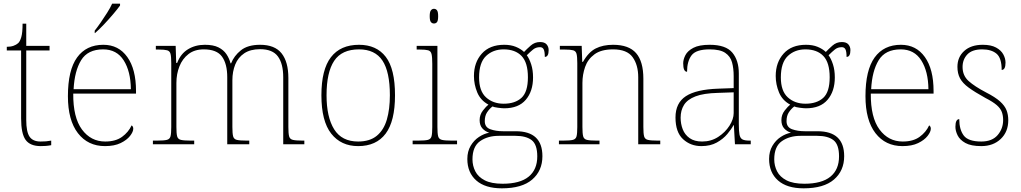

<svg xmlns="http://www.w3.org/2000/svg" viewBox="-20 -786 5565 1046"><path d="M202 10Q144 10 119.5 -24Q95 -58 95 -141V-511H17V-531Q38 -531 53.5 -536.5Q69 -542 79 -551Q89 -560 96 -584Q103 -608 103 -657H123V-536H250V-511H123V-132Q123 -68 141 -41.5Q159 -15 201 -15Q218 -15 230.5 -16Q243 -17 259 -20V5Q243 8 229.5 9Q216 10 202 10Z M552 10Q459 10 404.5 -60.5Q350 -131 350 -262Q350 -404 400 -473Q450 -542 543 -542Q626 -542 673.5 -475.5Q721 -409 721 -290V-276H379Q378 -146 426.5 -80.5Q475 -15 553 -15Q610 -15 645 -40.5Q680 -66 697 -103Q706 -97 706 -85Q706 -68 688.5 -45.5Q671 -23 637 -6.5Q603 10 552 10ZM693 -300Q692 -397 654 -457Q616 -517 542 -517Q458 -517 422 -458Q386 -399 381 -300ZM496 -619Q511 -638 529 -664Q547 -690 564 -717Q581 -744 591 -766H634V-756Q622 -739 597.5 -710Q573 -681 546 -652.5Q519 -624 498 -606H496Z M813 0V-20H836Q873 -20 889 -24Q905 -28 909 -43.5Q913 -59 913 -94V-442Q913 -477 909 -492.5Q905 -508 890.5 -512Q876 -516 846 -516H829V-536H937L940 -443H945Q964 -493 1004 -517.5Q1044 -542 1096 -542Q1142 -542 1170 -528Q1198 -514 1213.5 -491Q1229 -468 1236 -441H1239Q1255 -482 1292.5 -512Q1330 -542 1397 -542Q1477 -542 1514 -495.5Q1551 -449 1551 -361V-94Q1551 -59 1555 -43.5Q1559 -28 1575.5 -24Q1592 -20 1628 -20H1638V0H1523V-365Q1523 -439 1494 -478.5Q1465 -518 1397 -518Q1344 -518 1310.5 -495.5Q1277 -473 1261.5 -434.5Q1246 -396 1246 -349V-94Q1246 -59 1250 -43.5Q1254 -28 1270 -24Q1286 -20 1323 -20H1338V0H1218V-365Q1218 -438 1189.5 -477.5Q1161 -517 1090 -517Q1040 -517 1007 -491.5Q974 -466 957.5 -424.5Q941 -383 941 -334V-94Q941 -59 945 -43.5Q949 -28 965.5 -24Q982 -20 1018 -20H1038V0Z M1931 10Q1838 10 1784.5 -58Q1731 -126 1731 -267Q1731 -407 1783 -474.5Q1835 -542 1936 -542Q2031 -542 2081.5 -476.5Q2132 -411 2132 -267Q2132 -126 2081 -58Q2030 10 1931 10ZM1931 -15Q1995 -15 2033 -46.5Q2071 -78 2087.5 -134.5Q2104 -191 2104 -267Q2104 -395 2063.5 -456Q2023 -517 1936 -517Q1842 -517 1800.5 -454.5Q1759 -392 1759 -267Q1759 -148 1800.5 -81.5Q1842 -15 1931 -15Z M2344 -658Q2334 -658 2327.5 -666Q2321 -674 2321 -698Q2321 -721 2327.5 -729.5Q2334 -738 2344 -738Q2355 -738 2361 -729.5Q2367 -721 2367 -698Q2367 -674 2361 -666Q2355 -658 2344 -658ZM2228 0V-20H2258Q2295 -20 2311 -24Q2327 -28 2331 -43.5Q2335 -59 2335 -94V-438Q2335 -475 2331 -491.5Q2327 -508 2312.5 -512Q2298 -516 2268 -516H2250V-536H2363V-94Q2363 -59 2367 -43.5Q2371 -28 2387.5 -24Q2404 -20 2440 -20H2470V0Z M2714 240Q2623 240 2574.5 197Q2526 154 2526 80Q2526 39 2544 8.5Q2562 -22 2589.5 -40Q2617 -58 2645 -63Q2623 -70 2608 -86.5Q2593 -103 2593 -132Q2593 -161 2611 -184Q2629 -207 2641 -216Q2598 -239 2580 -282.5Q2562 -326 2562 -372Q2562 -446 2605 -494Q2648 -542 2727 -542Q2763 -542 2790 -531Q2817 -520 2835 -503Q2849 -518 2871 -537.5Q2893 -557 2922 -557Q2947 -557 2958 -544Q2969 -531 2969 -513Q2969 -476 2948 -476Q2948 -505 2942 -517Q2936 -529 2922 -529Q2900 -529 2884.5 -516.5Q2869 -504 2850 -485Q2864 -466 2874 -435Q2884 -404 2884 -364Q2884 -289 2844.5 -242.5Q2805 -196 2727 -196Q2715 -196 2693 -199Q2671 -202 2663 -206Q2646 -193 2633.5 -174Q2621 -155 2621 -126Q2621 -93 2651 -82Q2681 -71 2721 -71H2790Q2935 -71 2935 65Q2935 144 2879.5 192Q2824 240 2714 240ZM2724 -221Q2786 -221 2821 -253Q2856 -285 2856 -365Q2856 -445 2821.5 -481Q2787 -517 2724 -517Q2666 -517 2628 -481Q2590 -445 2590 -364Q2590 -290 2628 -255.5Q2666 -221 2724 -221ZM2718 215Q2813 215 2860 176.5Q2907 138 2907 66Q2907 1 2876.5 -22.5Q2846 -46 2788 -46H2697Q2637 -46 2595.5 -17Q2554 12 2554 82Q2554 117 2569.5 147.5Q2585 178 2621 196.5Q2657 215 2718 215Z M3025 0V-20H3048Q3085 -20 3101 -24Q3117 -28 3121 -43.5Q3125 -59 3125 -94V-442Q3125 -477 3121 -492.5Q3117 -508 3102.5 -512Q3088 -516 3058 -516H3030V-536H3149L3152 -449H3156Q3186 -502 3225.5 -522Q3265 -542 3320 -542Q3406 -542 3445.5 -496.5Q3485 -451 3485 -357V-94Q3485 -59 3489 -43.5Q3493 -28 3509.5 -24Q3526 -20 3562 -20H3577V0H3457V-365Q3457 -432 3426.5 -474.5Q3396 -517 3320 -517Q3255 -517 3218.5 -490Q3182 -463 3167.5 -421Q3153 -379 3153 -334V-94Q3153 -59 3157 -43.5Q3161 -28 3177.5 -24Q3194 -20 3230 -20H3246V0Z M3801 10Q3742 10 3701 -28Q3660 -66 3660 -146Q3660 -225 3716.5 -262Q3773 -299 3894 -303L3977 -306V-371Q3977 -414 3968 -446.5Q3959 -479 3931 -498Q3903 -517 3846 -517Q3772 -517 3747.5 -484.5Q3723 -452 3723 -395Q3702 -395 3702 -441Q3702 -462 3714 -485.5Q3726 -509 3757.5 -525.5Q3789 -542 3846 -542Q3934 -542 3969.5 -499.5Q4005 -457 4005 -386V-110Q4005 -73 4008.5 -53.5Q4012 -34 4024 -27Q4036 -20 4063 -20H4070V0H3984L3978 -104H3976Q3965 -83 3942.5 -56Q3920 -29 3885 -9.5Q3850 10 3801 10ZM3805 -15Q3854 -15 3892.5 -40Q3931 -65 3954 -101Q3977 -137 3977 -170V-283L3891 -280Q3813 -278 3769 -261Q3725 -244 3706.5 -214.5Q3688 -185 3688 -145Q3688 -111 3699.5 -81.5Q3711 -52 3737 -33.5Q3763 -15 3805 -15Z M4358 240Q4267 240 4218.5 197Q4170 154 4170 80Q4170 39 4188 8.5Q4206 -22 4233.5 -40Q4261 -58 4289 -63Q4267 -70 4252 -86.5Q4237 -103 4237 -132Q4237 -161 4255 -184Q4273 -207 4285 -216Q4242 -239 4224 -282.5Q4206 -326 4206 -372Q4206 -446 4249 -494Q4292 -542 4371 -542Q4407 -542 4434 -531Q4461 -520 4479 -503Q4493 -518 4515 -537.5Q4537 -557 4566 -557Q4591 -557 4602 -544Q4613 -531 4613 -513Q4613 -476 4592 -476Q4592 -505 4586 -517Q4580 -529 4566 -529Q4544 -529 4528.5 -516.5Q4513 -504 4494 -485Q4508 -466 4518 -435Q4528 -404 4528 -364Q4528 -289 4488.5 -242.5Q4449 -196 4371 -196Q4359 -196 4337 -199Q4315 -202 4307 -206Q4290 -193 4277.5 -174Q4265 -155 4265 -126Q4265 -93 4295 -82Q4325 -71 4365 -71H4434Q4579 -71 4579 65Q4579 144 4523.5 192Q4468 240 4358 240ZM4368 -221Q4430 -221 4465 -253Q4500 -285 4500 -365Q4500 -445 4465.5 -481Q4431 -517 4368 -517Q4310 -517 4272 -481Q4234 -445 4234 -364Q4234 -290 4272 -255.5Q4310 -221 4368 -221ZM4362 215Q4457 215 4504 176.5Q4551 138 4551 66Q4551 1 4520.5 -22.5Q4490 -46 4432 -46H4341Q4281 -46 4239.5 -17Q4198 12 4198 82Q4198 117 4213.5 147.5Q4229 178 4265 196.5Q4301 215 4362 215Z M4897 10Q4804 10 4749.5 -60.5Q4695 -131 4695 -262Q4695 -404 4745 -473Q4795 -542 4888 -542Q4971 -542 5018.5 -475.5Q5066 -409 5066 -290V-276H4724Q4723 -146 4771.5 -80.5Q4820 -15 4898 -15Q4955 -15 4990 -40.5Q5025 -66 5042 -103Q5051 -97 5051 -85Q5051 -68 5033.5 -45.5Q5016 -23 4982 -6.5Q4948 10 4897 10ZM5038 -300Q5037 -397 4999 -457Q4961 -517 4887 -517Q4803 -517 4767 -458Q4731 -399 4726 -300Z M5326 10Q5270 10 5239.5 -7Q5209 -24 5197 -48.5Q5185 -73 5185 -95Q5185 -137 5206 -137Q5206 -80 5230.5 -47.5Q5255 -15 5326 -15Q5385 -15 5415 -50Q5445 -85 5445 -132Q5445 -156 5438 -175.5Q5431 -195 5410.5 -213Q5390 -231 5349 -252Q5291 -284 5257.5 -308.5Q5224 -333 5210 -359.5Q5196 -386 5196 -422Q5196 -475 5233 -508.5Q5270 -542 5334 -542Q5379 -542 5406.5 -527Q5434 -512 5446 -489.5Q5458 -467 5458 -445Q5458 -405 5437 -405Q5437 -470 5409 -493.5Q5381 -517 5331 -517Q5276 -517 5250 -489.5Q5224 -462 5224 -421Q5224 -374 5257 -344.5Q5290 -315 5351 -283Q5402 -257 5428 -233.5Q5454 -210 5463.5 -185.5Q5473 -161 5473 -131Q5473 -68 5432 -29Q5391 10 5326 10Z"/></svg>

Font: Noto Serif Telugu Thin
Style: Regular
Weight: 100
Designer: Jelle Bosma - Monotype Design Team
Foundry: Monotype Imaging Inc.
Version: Version 2.005; ttfautohint (v1.8.4.7-5d5b)